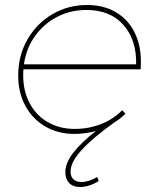

<svg xmlns="http://www.w3.org/2000/svg" viewBox="-20 -537 632 770"><path d="M74 -259Q73 -251 73 -235Q73 -172 99 -123Q125 -74 172 -47Q219 -20 280 -20Q336 -20 385.5 -39.5Q435 -59 470 -95L483 -81Q461 -59 437 -45Q352 16 307.5 64.5Q263 113 263 151Q263 172 275 182.5Q287 193 306 193Q335 193 370 173L376 189Q337 213 301 213Q273 213 257.5 197Q242 181 242 153Q242 117 273 76.5Q304 36 365 -12Q323 0 278 0Q212 0 161 -30Q110 -60 81.5 -113Q53 -166 53 -234Q53 -314 90 -378.5Q127 -443 190 -480Q253 -517 329 -517Q395 -517 444 -488.5Q493 -460 519 -408.5Q545 -357 545 -291Q545 -270 544 -259ZM76 -279H526Q528 -377 475 -437Q422 -497 327 -497Q263 -497 209.5 -469.5Q156 -442 120.5 -392.5Q85 -343 76 -279Z"/></svg>

Font: Gontserrat Thin
Style: Italic
Weight: 250
Italic angle: -11.3°
Designer: Julieta Ulanovsky
Foundry: Julieta Ulanovsky
Version: Version 6.001